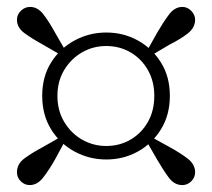

<svg xmlns="http://www.w3.org/2000/svg" viewBox="-20 -641 613 555"><path d="M411 -477 401 -487 434 -546Q452 -577 468.5 -599Q485 -621 507 -621Q522 -621 533 -609.5Q544 -598 544 -584Q544 -561 523 -544.5Q502 -528 470 -512ZM146 -364Q146 -321 166 -288Q186 -255 218 -237Q250 -219 287 -219Q326 -219 357.5 -237.5Q389 -256 407.5 -288.5Q426 -321 426 -364Q426 -406 407.5 -438.5Q389 -471 357.5 -489.5Q326 -508 287 -508Q249 -508 217 -489.5Q185 -471 165.5 -438.5Q146 -406 146 -364ZM102 -364Q102 -419 127.5 -460Q153 -501 195.5 -524Q238 -547 287 -547Q337 -547 378.5 -524Q420 -501 445.5 -460Q471 -419 471 -364Q471 -309 445.5 -267.5Q420 -226 378.5 -203Q337 -180 287 -180Q238 -180 195.5 -203Q153 -226 127.5 -267.5Q102 -309 102 -364ZM173 -488 163 -478 104 -512Q73 -529 51 -545Q29 -561 29 -584Q29 -599 40.5 -610Q52 -621 67 -621Q89 -621 105.5 -599.5Q122 -578 139 -547ZM162 -249 172 -241 139 -180Q122 -150 105 -128Q88 -106 66 -106Q51 -106 40 -117Q29 -128 29 -143Q29 -167 50.5 -183Q72 -199 104 -216ZM400 -239 410 -249 470 -216Q501 -199 522.5 -182.5Q544 -166 544 -143Q544 -128 533 -117Q522 -106 507 -106Q484 -106 468 -127.5Q452 -149 434 -180Z"/></svg>

Font: Noto Serif SC ExtraLight SemiBold
Style: Regular
Weight: 600
Version: Version 2.002-H1;hotconv 1.1.0;makeotfexe 2.6.0